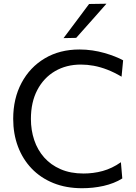

<svg xmlns="http://www.w3.org/2000/svg" viewBox="-20 -989 725 1020"><path d="M415.6 10.9Q331 10.9 263.2 -16.6Q195.5 -44.1 148 -93.8Q100.5 -143.5 75.3 -210.8Q50.1 -278.2 50.1 -357.6Q50.1 -465.6 94.5 -548.8Q138.8 -632 218 -679Q297.2 -726.1 402.2 -726.1Q437.5 -726.1 471.1 -721.1Q504.6 -716.1 534.6 -707.5Q564.6 -698.9 590 -688.9Q615.5 -679 634.1 -668.6L625.8 -581.6Q587.2 -604.5 550.3 -618.8Q513.4 -633.1 478.2 -639.6Q443.1 -646 409.7 -646Q332.3 -646 272.3 -611Q212.4 -575.9 178.3 -511.1Q144.2 -446.4 144.2 -357.2Q144.2 -297.4 161.8 -244.9Q179.4 -192.4 214.6 -152.5Q249.8 -112.7 302.3 -90Q354.7 -67.2 424 -67.2Q449.4 -67.2 474.8 -70.5Q500.3 -73.7 525.5 -80.6Q550.6 -87.5 574.9 -99.2Q599.2 -110.8 622.3 -127.2L629.7 -41Q608.5 -27.6 583.1 -17.6Q557.8 -7.7 530.2 -1.4Q502.6 4.8 473.6 7.9Q444.6 10.9 415.6 10.9ZM317.5 -786.5Q352 -832.4 385.8 -877.5Q419.5 -922.7 453.2 -967.8L545.4 -969.2Q518.2 -938.2 491.3 -907.7Q464.4 -877.3 437.7 -847.4Q411.1 -817.5 384.7 -787.8Z"/></svg>

Font: Commissioner Thin
Style: Regular
Weight: 100
Designer: Kostas Bartsokas
Foundry: Kostas Bartsokas
Version: Version 1.001;gftools[0.9.23]